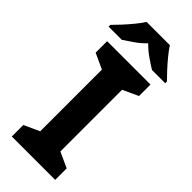

<svg xmlns="http://www.w3.org/2000/svg" viewBox="-313 -975 1017 1017"><g transform="rotate(45 195.0 -467.0)"><path d="M357 0H32V-86L119 -126V-588L32 -628V-714H357V-628L270 -588V-126L357 -86ZM282 -934Q296 -912 318.5 -884.5Q341 -857 365 -831Q389 -805 407 -787V-774H308Q282 -790 251 -811.5Q220 -833 194 -860Q168 -833 138 -812Q108 -791 82 -774H-17V-787Q2 -806 25.5 -831.5Q49 -857 71.5 -884.5Q94 -912 108 -934Z"/></g></svg>

Font: Noto Sans Ol Chiki
Style: Bold
Weight: 700
Designer: Monotype Design Team, Lewis McGuffie
Foundry: Monotype Imaging Inc.
Version: Version 2.003; ttfautohint (v1.8.4.7-5d5b)